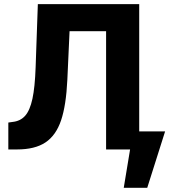

<svg xmlns="http://www.w3.org/2000/svg" viewBox="-20 -727 823 934"><path d="M20.5 -130.9 41 -133.8Q79.1 -137.7 102.3 -163.8Q125.5 -189.9 137.7 -246.1Q149.9 -302.2 153.3 -399.4L164.1 -707H657.2V-87.9H783.2L696.3 186.5H582L612.8 0H496.1V-575.2H318.4L307.6 -338.9Q301.8 -214.8 277.1 -141.6Q252.4 -68.4 201.2 -34.2Q149.9 0 62.5 0H20.5Z"/></svg>

Font: Pretendard JP ExtraBold
Style: Regular
Weight: 800
Designer: Base glyphs from Inter by Rasmus Andersson; Hangeul glyphs from Noto Sans CJK(Source Han Sans) by Jang Soo-young and Kan
Foundry: Kil Hyung-jin
Version: Version 1.309